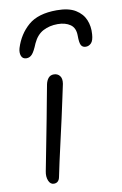

<svg xmlns="http://www.w3.org/2000/svg" viewBox="-90 -842 573 904"><g transform="rotate(-10 196.5 -390.0)"><path d="M93 11Q76 11 68 -8.5Q60 -28 65 -53Q81 -137 92.5 -195Q104 -253 112 -296Q120 -339 127 -376.5Q134 -414 142 -456Q146 -474 155.5 -485Q165 -496 181 -496Q199 -496 209.5 -483Q220 -470 216 -445Q211 -422 202 -379.5Q193 -337 181.5 -285Q170 -233 158 -181Q146 -129 136.5 -85.5Q127 -42 122 -17Q117 11 93 11ZM247 -791Q304 -791 336.5 -771Q369 -751 382 -719.5Q395 -688 392 -651Q390 -621 379 -609.5Q368 -598 353 -598Q338 -598 331 -609.5Q324 -621 324 -656Q324 -693 300.5 -709.5Q277 -726 240 -726Q201 -726 170.5 -710Q140 -694 122 -655Q107 -618 95.5 -605.5Q84 -593 69 -593Q50 -593 44 -609Q38 -625 44 -646Q64 -710 111 -750.5Q158 -791 247 -791Z"/></g></svg>

Font: Shantell Sans Normal
Style: Italic
Weight: 300
Italic angle: -11.31°
Designer: Stephen Nixon, Anya Danilova, Shantell Martin
Foundry: Arrow Type
Version: Version 1.008;[a672d596b]